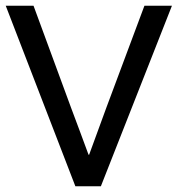

<svg xmlns="http://www.w3.org/2000/svg" viewBox="-23 -650 620 670"><path d="M94 -630 225 -274Q239 -237 255.5 -192.5Q272 -148 286 -110H288L348 -274L481 -630H577L329 0H240L-3 -630Z"/></svg>

Font: Mukta Vaani
Style: Regular
Weight: 400
Designer: Noopur Datye, Girish Dalvi, Yashodeep Gholap, Pallavi Karambelkar
Foundry: Ek Type
Version: Version 2.538;PS 1.000;hotconv 16.6.51;makeotf.lib2.5.65220;